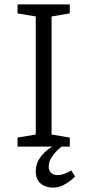

<svg xmlns="http://www.w3.org/2000/svg" viewBox="-20 -668 399 875"><path d="M60 0V-41L143 -55V-593L60 -607V-648H298V-607L215 -593V-55L298 -41V0ZM222 187Q188 187 165.5 168.5Q143 150 143 113Q143 81 159 56Q175 31 199 13Q223 -5 246 -16H282Q265 -5 246.5 12Q228 29 215 49.5Q202 70 202 91Q202 110 213 120Q224 130 242 130Q258 130 274.5 123.5Q291 117 305 109L322 136Q308 152 280 169.5Q252 187 222 187Z"/></svg>

Font: Faustina Light
Style: Regular
Weight: 300
Designer: Alfonso Garcia
Foundry: http://www.omnibus-type.com
Version: Version 1.200